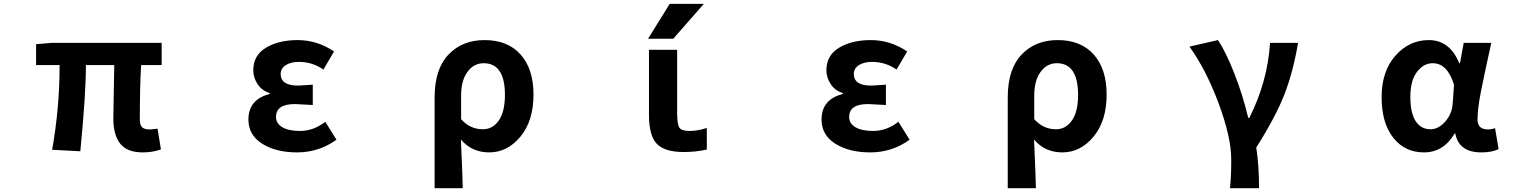

<svg xmlns="http://www.w3.org/2000/svg" viewBox="-20 -784 8040 1005"><path d="M727.5 13.7Q645.5 13.7 609.4 -31.7Q573.2 -77.1 573.2 -164.1Q573.2 -182.6 575.2 -286.1Q577.1 -389.6 578.1 -443.4H429.7Q429.7 -291 400.4 7.8L252.9 0Q292 -218.8 292 -443.4H168.9V-552.7L251 -559.6H826.2V-443.4H718.8Q711.9 -336.9 711.9 -157.2Q711.9 -128.9 724.1 -117.7Q736.3 -106.4 762.7 -106.4Q771.5 -106.4 804.7 -110.4L822.3 -2Q779.3 13.7 727.5 13.7Z M1535.2 13.7Q1424.8 13.7 1352.5 -31.7Q1280.3 -77.1 1280.3 -158.2Q1280.3 -263.7 1391.6 -292V-296.9Q1350.6 -309.6 1328.1 -343.8Q1305.7 -377.9 1305.7 -416Q1305.7 -494.1 1372.1 -534.2Q1438.5 -574.2 1538.1 -574.2Q1640.6 -574.2 1728.5 -514.6L1672.9 -419.9Q1615.2 -460 1544.9 -460Q1502 -460 1475.6 -442.9Q1449.2 -425.8 1449.2 -396.5Q1449.2 -335.9 1541 -335.9Q1550.8 -335.9 1617.2 -340.8V-234.4Q1537.1 -239.3 1523.4 -239.3Q1424.8 -239.3 1424.8 -171.9Q1424.8 -137.7 1457.5 -118.2Q1490.2 -98.6 1550.8 -98.6Q1621.1 -98.6 1682.6 -146.5L1741.2 -52.7Q1649.4 13.7 1535.2 13.7Z M2254.9 201.2V-273.4Q2254.9 -421.9 2327.1 -498Q2399.4 -574.2 2516.6 -574.2Q2637.7 -574.2 2705.1 -498.5Q2772.5 -422.9 2772.5 -289.1Q2772.5 -151.4 2704.1 -68.8Q2635.7 13.7 2541 13.7Q2449.2 13.7 2392.6 -53.7Q2401.4 142.6 2402.3 201.2ZM2507.8 -107.4Q2558.6 -107.4 2590.8 -153.3Q2623 -199.2 2623 -287.1Q2623 -453.1 2511.7 -453.1Q2460 -453.1 2426.8 -407.7Q2393.6 -362.3 2393.6 -283.2V-160.2Q2440.4 -107.4 2507.8 -107.4Z M3485.4 -763.7H3664.1L3503.9 -581.1H3372.1ZM3524.4 -195.3Q3524.4 -132.8 3536.1 -115.7Q3547.9 -98.6 3587.9 -98.6Q3633.8 -98.6 3679.7 -114.3V-1Q3620.1 11.7 3559.6 11.7Q3459 11.7 3418 -31.2Q3377 -74.2 3377 -181.6V-523.4H3524.4Z M4535.2 13.7Q4424.8 13.7 4352.5 -31.7Q4280.3 -77.1 4280.3 -158.2Q4280.3 -263.7 4391.6 -292V-296.9Q4350.6 -309.6 4328.1 -343.8Q4305.7 -377.9 4305.7 -416Q4305.7 -494.1 4372.1 -534.2Q4438.5 -574.2 4538.1 -574.2Q4640.6 -574.2 4728.5 -514.6L4672.9 -419.9Q4615.2 -460 4544.9 -460Q4502 -460 4475.6 -442.9Q4449.2 -425.8 4449.2 -396.5Q4449.2 -335.9 4541 -335.9Q4550.8 -335.9 4617.2 -340.8V-234.4Q4537.1 -239.3 4523.4 -239.3Q4424.8 -239.3 4424.8 -171.9Q4424.8 -137.7 4457.5 -118.2Q4490.2 -98.6 4550.8 -98.6Q4621.1 -98.6 4682.6 -146.5L4741.2 -52.7Q4649.4 13.7 4535.2 13.7Z M5254.9 201.2V-273.4Q5254.9 -421.9 5327.1 -498Q5399.4 -574.2 5516.6 -574.2Q5637.7 -574.2 5705.1 -498.5Q5772.5 -422.9 5772.5 -289.1Q5772.5 -151.4 5704.1 -68.8Q5635.7 13.7 5541 13.7Q5449.2 13.7 5392.6 -53.7Q5401.4 142.6 5402.3 201.2ZM5507.8 -107.4Q5558.6 -107.4 5590.8 -153.3Q5623 -199.2 5623 -287.1Q5623 -453.1 5511.7 -453.1Q5460 -453.1 5426.8 -407.7Q5393.6 -362.3 5393.6 -283.2V-160.2Q5440.4 -107.4 5507.8 -107.4Z M6570.3 201.2H6418Q6424.8 145.5 6424.8 50.8Q6424.8 -64.5 6359.4 -241.2Q6293.9 -418 6206.1 -540L6355.5 -574.2Q6397.5 -510.7 6441.4 -398.4Q6485.4 -286.1 6513.7 -167H6519.5Q6615.2 -357.4 6627.9 -559.6H6774.4Q6749 -408.2 6703.6 -291Q6658.2 -173.8 6555.7 -11.7Q6570.3 83 6570.3 201.2Z M7433.6 13.7Q7333 13.7 7272.5 -63.5Q7211.9 -140.6 7211.9 -275.4Q7211.9 -411.1 7284.2 -492.7Q7356.4 -574.2 7459 -574.2Q7568.4 -574.2 7618.2 -453.1H7622.1L7641.6 -559.6H7786.1Q7782.2 -543.9 7768.1 -478Q7753.9 -412.1 7747.6 -382.3Q7741.2 -352.5 7731.4 -302.7Q7721.7 -252.9 7717.8 -218.3Q7713.9 -183.6 7713.9 -158.2Q7713.9 -106.4 7768.6 -106.4Q7788.1 -106.4 7805.7 -113.3L7824.2 -3.9Q7791 13.7 7733.4 13.7Q7616.2 13.7 7597.7 -85H7593.8Q7536.1 13.7 7433.6 13.7ZM7467.8 -107.4Q7509.8 -107.4 7544.9 -147.5Q7580.1 -187.5 7584 -242.2L7590.8 -340.8Q7555.7 -453.1 7479.5 -453.1Q7431.6 -453.1 7397 -407.7Q7362.3 -362.3 7362.3 -277.3Q7362.3 -192.4 7390.1 -149.9Q7418 -107.4 7467.8 -107.4Z"/></svg>

Font: GenEi Gothic M Regular
Style: Bold
Weight: 700
Designer: o_tamon (Modified); [Source Han Sans]
Ryoko NISHIZUKA  (kana & ideographs); Paul D. Hunt (Latin, Greek & Cyrillic); Wenl
Version: Version 1.1a;Original Version 1.004